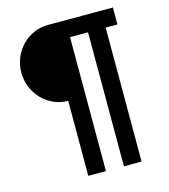

<svg xmlns="http://www.w3.org/2000/svg" viewBox="-123 -795 915 1041"><g transform="rotate(-15 335.0 -274.5)"><path d="M243 -272Q200 -272 162.5 -289Q125 -306 97 -335Q69 -364 53 -402.5Q37 -441 37 -485Q37 -528 53 -567Q69 -606 97 -635Q125 -664 162.5 -681Q200 -698 243 -698H608V-603H542V149H443V-603H342V149H243Z"/></g></svg>

Font: IBM Plex Sans Hebrew SemiBold
Style: Regular
Weight: 600
Designer: Mike Abbink, Paul van der Laan, Pieter van Rosmalen, Yanek Iontef
Foundry: Bold Monday
Version: Version 1.2